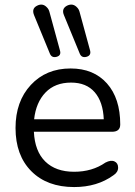

<svg xmlns="http://www.w3.org/2000/svg" viewBox="-20 -786 572 816"><path d="M319 -558 252 -721Q240 -749 265 -762Q290 -774 308 -754Q315 -747 318 -736L363 -571Q368 -550 347.5 -544.5Q327 -539 319 -558ZM192 -558 125 -721Q113 -750 138 -762Q162 -774 180 -754Q187 -747 190 -736L235 -571Q241 -550 220.5 -544.5Q200 -539 192 -558ZM295 9Q180 9 113 -58.5Q46 -126 46 -242Q46 -355 111 -425Q176 -495 280 -495Q378 -495 434.5 -431.5Q491 -368 491 -257Q491 -226 456 -226H124Q128 -143 172.5 -99.5Q217 -56 295 -56Q372 -56 428 -95Q451 -107 466.5 -100Q482 -93 482 -73.5Q482 -54 462 -41Q393 9 295 9ZM282 -435Q214 -435 173.5 -393Q133 -351 125 -279H421Q418 -353 382.5 -394Q347 -435 282 -435Z"/></svg>

Font: Nunito
Style: Regular
Weight: 400
Designer: Vernon Adams
Foundry: Vernon Adams
Version: Version 3.602